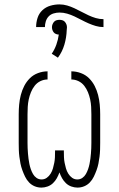

<svg xmlns="http://www.w3.org/2000/svg" viewBox="-20 -844 540 872"><path d="M168 8Q152 8 137.5 2Q123 -4 112 -15.5Q101 -27 94 -41.5Q87 -56 81.5 -71Q76 -86 73 -101Q70 -116 68 -132Q66 -148 65.5 -163.5Q65 -179 65 -195V-325Q65 -347 67 -369Q69 -391 74.5 -412.5Q80 -434 90 -453.5Q100 -473 115.5 -488.5Q131 -504 152.5 -512Q174 -520 196 -520V-483Q179 -483 163.5 -475.5Q148 -468 137.5 -454.5Q127 -441 120.5 -425Q114 -409 110.5 -392.5Q107 -376 106 -359Q105 -342 105 -325V-195Q105 -183 105.5 -171Q106 -159 107 -147Q108 -135 109.5 -123Q111 -111 113.5 -99Q116 -87 120 -75.5Q124 -64 130 -53.5Q136 -43 146 -36Q156 -29 169 -29Q182 -29 192.5 -36.5Q203 -44 210 -55.5Q217 -67 220.5 -79.5Q224 -92 226.5 -104.5Q229 -117 229.5 -130Q230 -143 230 -156V-161H270V-156Q270 -143 270.5 -130Q271 -117 273.5 -104.5Q276 -92 279.5 -79.5Q283 -67 290 -55.5Q297 -44 307.5 -36.5Q318 -29 331 -29Q344 -29 354 -36Q364 -43 370 -53.5Q376 -64 380 -75.5Q384 -87 386.5 -99Q389 -111 390.5 -123Q392 -135 393 -147Q394 -159 394.5 -171Q395 -183 395 -195V-325Q395 -342 394 -359Q393 -376 389.5 -392.5Q386 -409 379.5 -425Q373 -441 362.5 -454.5Q352 -468 336.5 -475.5Q321 -483 304 -483V-520Q326 -520 347.5 -512Q369 -504 384.5 -488.5Q400 -473 410 -453.5Q420 -434 425.5 -412.5Q431 -391 433 -369Q435 -347 435 -325V-195Q435 -179 434.5 -163.5Q434 -148 432 -132Q430 -116 427 -101Q424 -86 418.5 -71Q413 -56 406 -41.5Q399 -27 388 -15.5Q377 -4 362.5 2Q348 8 332 8Q318 8 304 3Q290 -2 279.5 -12Q269 -22 262 -34.5Q255 -47 250 -61Q245 -47 238 -34.5Q231 -22 220.5 -12Q210 -2 196 3Q182 8 168 8ZM144 -721Q144 -742 150.5 -762.5Q157 -783 172.5 -797.5Q188 -812 208.5 -818Q229 -824 250 -824Q268 -824 285 -819Q302 -814 318 -806.5Q334 -799 350 -790.5Q366 -782 382 -774.5Q398 -767 415 -762Q432 -757 450 -757V-721Q432 -721 415 -726Q398 -731 382 -738Q366 -745 350 -753.5Q334 -762 318 -769.5Q302 -777 285 -782Q268 -787 250 -787Q237 -787 223.5 -783Q210 -779 201 -769.5Q192 -760 188 -747Q184 -734 184 -721ZM243 -582 215 -600Q228 -619 236 -641.5Q244 -664 247 -687Q241 -687 234.5 -689.5Q228 -692 224 -697Q220 -702 218 -708Q216 -714 216 -721Q216 -727 218.5 -733.5Q221 -740 225.5 -745Q230 -750 236.5 -752Q243 -754 250 -754Q257 -754 263.5 -752Q270 -750 274.5 -745Q279 -740 281.5 -733.5Q284 -727 284 -721V-719L283 -707Q282 -674 272.5 -641.5Q263 -609 243 -582Z"/></svg>

Font: Iosevka SS18 Extralight
Style: Regular
Weight: 200
Monospace: yes
Designer: Belleve Invis
Foundry: Belleve Invis
Version: Version 25.1.1; ttfautohint (v1.8.4)